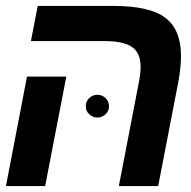

<svg xmlns="http://www.w3.org/2000/svg" viewBox="-21 -626 641 646"><path d="M130.9 0H-1L69.8 -368.2H202.1ZM511.2 0H378.9L446.8 -352.1Q452.1 -380.4 452.1 -400.9Q452.1 -448.7 422.6 -468.3Q393.1 -487.8 331.1 -487.8H83L106 -606H361.8Q482.4 -606 535.2 -566.2Q587.9 -526.4 587.9 -438Q587.9 -398.4 579.1 -351.1ZM267.6 -268.1Q267.6 -285.2 279.3 -296.1Q291 -307.1 306.6 -307.1Q322.3 -307.1 334 -296.1Q345.7 -285.2 345.7 -268.1Q345.7 -252.4 334 -241.5Q322.3 -230.5 306.6 -230.5Q291 -230.5 279.3 -241.5Q267.6 -252.4 267.6 -268.1Z"/></svg>

Font: Cousine
Style: Bold Italic
Weight: 700
Italic angle: -12°
Monospace: yes
Designer: Steve Matteson
Foundry: Ascender Corporation
Version: Version 1.20